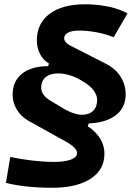

<svg xmlns="http://www.w3.org/2000/svg" viewBox="-20 -786 626 913"><path d="M227.1 106.9Q163.6 106.9 105.7 100.6Q47.9 94.2 8.3 83.5L28.8 -39.6Q79.6 -28.8 134.3 -22.5Q189 -16.1 236.3 -16.1Q288.6 -16.1 317.6 -27.3Q346.7 -38.6 346.7 -58.6Q346.7 -69.3 335.2 -82Q323.7 -94.7 303.7 -106.9L112.3 -213.4Q78.1 -233.9 59.1 -266.4Q40 -298.8 40 -335.9Q40 -401.4 86.9 -437.3Q133.8 -473.1 217.3 -471.2L202.6 -452.1L222.7 -515.6L252 -460L210 -485.8Q184.6 -501.5 169.9 -530Q155.3 -558.6 155.3 -593.3Q155.3 -674.8 215.8 -720.2Q276.4 -765.6 384.3 -765.6Q443.4 -765.6 496.8 -754.2Q550.3 -742.7 586.4 -722.2L520.5 -608.9Q483.9 -624 440.2 -632.3Q396.5 -640.6 355 -640.6Q322.3 -640.6 303.7 -630.9Q285.2 -621.1 285.2 -604Q285.2 -594.7 292.2 -585.9Q299.3 -577.1 312 -570.3L483.4 -482.9Q527.8 -460.9 552.7 -422.4Q577.6 -383.8 577.6 -336.9Q577.6 -269 522.7 -232.4Q467.8 -195.8 370.1 -199.2L411.6 -225.1L383.8 -148.9L375.5 -197.8Q423.3 -173.8 450 -136.2Q476.6 -98.6 476.6 -55.2Q476.6 21.5 410.6 64.2Q344.7 106.9 227.1 106.9ZM368.7 -240.2Q403.3 -240.2 422.6 -258.8Q441.9 -277.3 441.9 -310.5Q441.9 -332.5 426 -354.7Q410.2 -377 381.3 -394.5L365.2 -404.3Q339.4 -419.9 310.5 -428.5Q281.7 -437 256.3 -437Q218.3 -437 197 -418.9Q175.8 -400.9 175.8 -368.7Q175.8 -352.1 187 -335.9Q198.2 -319.8 218.3 -308.1L273.9 -274.9Q299.8 -258.3 325 -249.3Q350.1 -240.2 368.7 -240.2Z"/></svg>

Font: Cascadia Mono NF
Style: Italic
Weight: 400
Italic angle: -10°
Monospace: yes
Designer: Aaron Bell
Foundry: Saja Typeworks
Version: Version 2404.023